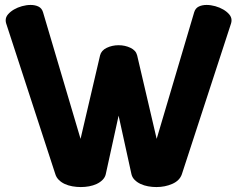

<svg xmlns="http://www.w3.org/2000/svg" viewBox="-20 -751 960 777"><path d="M716 -46Q707 -20 677.5 -7Q648 6 613 6Q596 6 579.5 3Q563 0 549 -6.5Q535 -13 525 -23Q515 -33 512 -46L460 -283L408 -46Q405 -33 395 -23Q385 -13 371 -6.5Q357 0 340.5 3Q324 6 307 6Q290 6 273 3Q256 0 242 -6.5Q228 -13 218 -23Q208 -33 204 -46L5 -656Q3 -662 3 -669Q3 -682 12.5 -693Q22 -704 36.5 -712.5Q51 -721 69 -726Q87 -731 104 -731Q122 -731 135.5 -724.5Q149 -718 154 -702L306 -189L385 -527Q390 -547 412 -557.5Q434 -568 460 -568Q486 -568 508 -557.5Q530 -547 535 -527L614 -189L766 -702Q771 -718 784.5 -724.5Q798 -731 816 -731Q833 -731 851 -726Q869 -721 883.5 -712.5Q898 -704 907.5 -693Q917 -682 917 -669Q917 -662 915 -656Z"/></svg>

Font: AkaAcidDosis
Style: ExtraBold
Weight: 800
Designer: Edgar Tolentino, Pablo Impallari, Igino Marini, Aka-Acid
Foundry: Edgar Tolentino, Pablo Impallari, Igino Marini, Aka-Acid
Version: Version 1.007